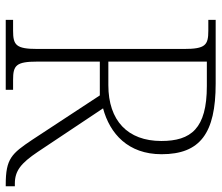

<svg xmlns="http://www.w3.org/2000/svg" viewBox="-70 -684 754 653"><g transform="rotate(90 306.5 -357.0)"><path d="M47 0H285V-25H251C202 -25 189 -35 189 -108V-320H304L455 -90C502 -20 519 0 607 0H613V-31H604C561 -31 535 -51 496 -109L348 -331C434 -354 504 -416 504 -530C504 -661 433 -714 264 -714H47V-689H84C133 -689 146 -679 146 -606V-108C146 -35 133 -25 84 -25H47ZM269 -349H189V-684H272C417 -684 459 -630 459 -529C459 -415 390 -349 269 -349Z"/></g></svg>

Font: Noto Serif Telugu ExtraLight
Style: Regular
Weight: 200
Designer: Jelle Bosma - Monotype Design Team
Foundry: Monotype Imaging Inc.
Version: Version 2.005